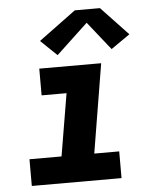

<svg xmlns="http://www.w3.org/2000/svg" viewBox="-54 -812 708 859"><g transform="rotate(-5 300.0 -383.0)"><path d="M54 0V-120H198L245 -400H133V-520H411L345 -120H457V0ZM220 -573 147 -643 314 -766H427L548 -638L463 -579L362 -706Z"/></g></svg>

Font: Iosevka SS04 Heavy Extended
Style: Italic
Weight: 900
Width: 7
Italic angle: -9°
Monospace: yes
Designer: Belleve Invis
Foundry: Belleve Invis
Version: Version 19.0.0; ttfautohint (v1.8.4)